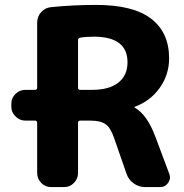

<svg xmlns="http://www.w3.org/2000/svg" viewBox="-20 -760 747 780"><path d="M297 -596V-404Q297 -395 306 -395H354Q424 -395 461 -424.5Q498 -454 498 -507Q498 -611 361 -611Q329 -611 306 -607Q297 -605 297 -596ZM83 -270Q60 -270 43 -287Q26 -304 26 -327V-339Q26 -362 43 -378.5Q60 -395 83 -395H122Q131 -395 131 -404V-668Q131 -693 147.5 -711Q164 -729 188 -731Q276 -740 371 -740Q521 -740 594 -684Q667 -628 667 -523Q667 -456 628.5 -402.5Q590 -349 527 -326Q526 -326 526 -325Q526 -323 527 -323Q578 -294 611 -205L668 -53Q675 -34 663 -17Q651 0 631 0H569Q544 0 523 -15Q502 -30 494 -54L444 -198Q430 -240 409.5 -255Q389 -270 347 -270H306Q297 -270 297 -261V-57Q297 -34 280.5 -17Q264 0 241 0H187Q164 0 147.5 -17Q131 -34 131 -57V-261Q131 -270 122 -270Z"/></svg>

Font: Rounded Mplus 1c ExtraBold
Style: Regular
Weight: 800
Version: Version 1.059.20150529